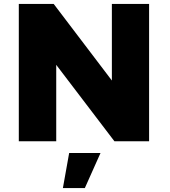

<svg xmlns="http://www.w3.org/2000/svg" viewBox="-20 -721 870 980"><path d="M551 -701V-310L254 -701H76V0H267V-390L564 0H741V-701ZM333 60 301 239H413L493 60Z"/></svg>

Font: Argentum Sans ExtraBold
Style: Regular
Weight: 800
Designer: Julieta Ulanovsky
Foundry: Julieta Ulanovsky
Version: Version 5.001;February 15, 2019;FontCreator 11.5.0.2425 64-b